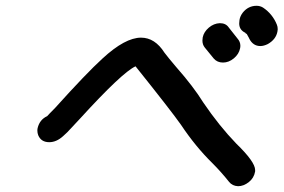

<svg xmlns="http://www.w3.org/2000/svg" viewBox="-20 -696 979 663"><path d="M802 -53Q782 -54 771 -68Q744 -102 713 -133Q655 -190 605 -265Q572 -312 448 -467Q402 -446 256 -286L213 -240L212 -239L198 -226Q175 -205 150 -205Q122 -205 112 -229Q109 -237 109 -245Q109 -250 110 -254Q117 -283 143 -295Q149 -302 170 -323Q279 -444 334 -494Q412 -566 467 -566Q515 -566 548 -514Q560 -498 588 -465Q648 -397 682 -342Q737 -261 796 -200Q861 -137 861 -109V-104Q857 -81 839 -67Q821 -53 802 -53ZM750 -480Q730 -480 718 -494L687 -532Q679 -542 679 -556Q679 -561 680 -567Q684 -586 701 -600.5Q718 -615 739 -616Q760 -616 770 -601L800 -563Q810 -552 810 -538Q810 -533 809 -529Q805 -509 787.5 -494.5Q770 -480 750 -480ZM879 -537Q854 -537 841 -562Q841 -563 840 -564.5Q839 -566 838 -568Q833 -577 832.5 -578Q832 -579 828 -581Q828 -582 827 -583Q826 -584 823 -585Q806 -595 806 -615Q806 -621 807 -627Q809 -640 818 -652Q837 -676 866 -676Q878 -676 888 -670Q921 -648 936 -611Q939 -604 939 -595Q939 -591 938 -587Q933 -560 905 -544Q891 -537 879 -537Z"/></svg>

Font: Bad Comic
Style: Italic
Weight: 400
Italic angle: -11°
Designer: GGBotNet
Foundry: GGBotNet
Version: 0.95